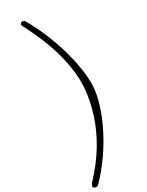

<svg xmlns="http://www.w3.org/2000/svg" viewBox="-376 -1076 1201 1566"><g transform="rotate(-30 224.0 -293.5)"><path d="M-10 433Q-15 426.5 -11.2 415Q-7.5 403.5 1 394Q107 282.5 176 167.8Q245 53 282.5 -61.5Q320 -176 331.5 -286.5Q346 -436 299.8 -615.5Q253.5 -795 146 -999Q141 -1009 144.2 -1015.8Q147.5 -1022.5 154.5 -1026Q164.5 -1030.5 174.5 -1027.2Q184.5 -1024 189.5 -1015.5Q248.5 -912 291.2 -804.8Q334 -697.5 360.2 -596.2Q386.5 -495 396.5 -408.2Q406.5 -321.5 399.5 -258.5Q391.5 -186.5 363.5 -100.8Q335.5 -15 289.2 76.8Q243 168.5 179.2 260Q115.5 351.5 35 434.5Q30 439.5 21.5 441.5Q13 443.5 4.2 441.2Q-4.5 439 -10 433Z"/></g></svg>

Font: Edu NSW ACT Hand
Style: Regular
Weight: 400
Designer: Tina and Corey Anderson, Eben Sorkin, Mirko Velimirovic
Foundry: Sorkin Type Co.
Version: Version 2.000